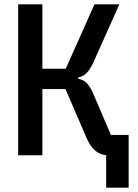

<svg xmlns="http://www.w3.org/2000/svg" viewBox="-20 -718 640 888"><path d="M471 150H575V-94H493L415 -276C392 -330 375 -347 342 -354V-360C371 -365 391 -383 414 -434L532 -698H417L284 -400H176V-698H64V0H176V-306H283L379 -83C402 -29 430 -5 471 0Z"/></svg>

Font: IBM Plex Mono Medm
Style: Regular
Weight: 500
Monospace: yes
Designer: Mike Abbink, Paul van der Laan, Pieter van Rosmalen
Foundry: Bold Monday
Version: Version 2.004